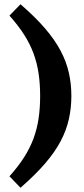

<svg xmlns="http://www.w3.org/2000/svg" viewBox="-20 -757 396 904"><path d="M169 -305Q169 -361.5 161.8 -410.8Q154.5 -460 138 -505Q121.5 -550 93.5 -593.8Q65.5 -637.5 24.5 -683.5L76.5 -737Q146 -677 192.2 -623Q238.5 -569 265.5 -517.8Q292.5 -466.5 304.2 -414.5Q316 -362.5 316 -305Q316 -248 304.2 -195.8Q292.5 -143.5 265.5 -92.2Q238.5 -41 192.2 12.8Q146 66.5 76.5 127L24.5 73Q65.5 27.5 93.5 -16.5Q121.5 -60.5 138 -105.5Q154.5 -150.5 161.8 -199.8Q169 -249 169 -305Z"/></svg>

Font: Newsreader 9pt
Style: Bold
Weight: 700
Designer: Hugues Gentile
Foundry: Production Type
Version: Version 1.003